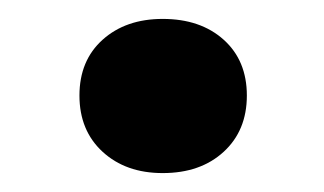

<svg xmlns="http://www.w3.org/2000/svg" viewBox="-20 -443 343 203"><path d="M152 -260Q113 -260 88.5 -282.5Q64 -305 64 -342Q64 -379 88.5 -401Q113 -423 152 -423Q192 -423 216.5 -401Q241 -379 241 -342Q241 -305 216.5 -282.5Q192 -260 152 -260Z"/></svg>

Font: Roboto Serif Medium
Style: Regular
Weight: 500
Designer: Greg Gazdowicz
Foundry: Commercial Type
Version: Version 1.008